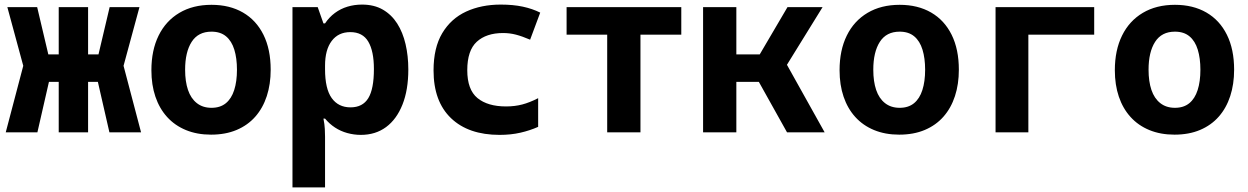

<svg xmlns="http://www.w3.org/2000/svg" viewBox="-20 -577 5440 837"><path d="M5 0 89 -319 92 -251 12 -546H142L205 -279V-271L143 0ZM457 0 395 -271V-279L458 -546H588L508 -251L511 -319L595 0ZM236 0V-546H364V0ZM143 -220V-340H435V-220Z M900 10Q839 10 790.5 -10Q742 -30 708.5 -67Q675 -104 657.5 -155.5Q640 -207 640 -271Q640 -358 671.5 -422Q703 -486 762 -521Q821 -556 902 -556Q981 -556 1039 -522.5Q1097 -489 1128.5 -425.5Q1160 -362 1160 -273Q1160 -210 1143 -158Q1126 -106 1093 -68.5Q1060 -31 1011.5 -10.5Q963 10 900 10ZM902 -107Q940 -107 964.5 -127Q989 -147 1001 -184.5Q1013 -222 1013 -273Q1013 -323 1001.5 -360.5Q990 -398 965.5 -418.5Q941 -439 902 -439Q844 -439 815.5 -394.5Q787 -350 787 -273Q787 -222 799.5 -185Q812 -148 838 -127.5Q864 -107 902 -107Z M1255 240V-546H1365L1390 -475H1397Q1415 -502 1440 -520.5Q1465 -539 1495 -548Q1525 -557 1558 -557Q1611 -557 1649 -535Q1687 -513 1711.5 -474.5Q1736 -436 1748 -384.5Q1760 -333 1760 -274Q1760 -185 1734.5 -121Q1709 -57 1663 -23Q1617 11 1553 11Q1523 11 1494 3Q1465 -5 1440.5 -21Q1416 -37 1397 -60H1390Q1395 -35 1396 -15Q1397 5 1397 19V240ZM1508 -109Q1561 -109 1585.5 -149Q1610 -189 1610 -276Q1610 -354 1585.5 -395.5Q1561 -437 1507 -437Q1455 -437 1426 -398.5Q1397 -360 1397 -291V-275Q1397 -190 1426 -149.5Q1455 -109 1508 -109Z M2158 11Q2022 11 1946 -62Q1870 -135 1870 -270Q1870 -369 1908 -432.5Q1946 -496 2012 -526.5Q2078 -557 2163 -557Q2217 -557 2259 -548Q2301 -539 2335 -522L2291 -404Q2256 -419 2229 -426Q2202 -433 2173 -433Q2100 -433 2058.5 -395Q2017 -357 2017 -271Q2017 -186 2061.5 -149.5Q2106 -113 2186 -113Q2224 -113 2256.5 -121.5Q2289 -130 2326 -149V-24Q2290 -8 2248.5 1.5Q2207 11 2158 11Z M2627 0V-426H2450V-546H2950V-426H2772V0Z M3411 0 3258 -274V-282L3413 -546H3566L3396 -271L3393 -326L3575 0ZM3045 0V-546H3190V0ZM3182 -220V-340H3325V-220Z M3900 10Q3839 10 3790.5 -10Q3742 -30 3708.5 -67Q3675 -104 3657.5 -155.5Q3640 -207 3640 -271Q3640 -358 3671.5 -422Q3703 -486 3762 -521Q3821 -556 3902 -556Q3981 -556 4039 -522.5Q4097 -489 4128.5 -425.5Q4160 -362 4160 -273Q4160 -210 4143 -158Q4126 -106 4093 -68.5Q4060 -31 4011.5 -10.5Q3963 10 3900 10ZM3902 -107Q3940 -107 3964.5 -127Q3989 -147 4001 -184.5Q4013 -222 4013 -273Q4013 -323 4001.5 -360.5Q3990 -398 3965.5 -418.5Q3941 -439 3902 -439Q3844 -439 3815.5 -394.5Q3787 -350 3787 -273Q3787 -222 3799.5 -185Q3812 -148 3838 -127.5Q3864 -107 3902 -107Z M4320 0V-546H4750V-426H4463V0Z M5100 10Q5039 10 4990.5 -10Q4942 -30 4908.5 -67Q4875 -104 4857.5 -155.5Q4840 -207 4840 -271Q4840 -358 4871.5 -422Q4903 -486 4962 -521Q5021 -556 5102 -556Q5181 -556 5239 -522.5Q5297 -489 5328.5 -425.5Q5360 -362 5360 -273Q5360 -210 5343 -158Q5326 -106 5293 -68.5Q5260 -31 5211.5 -10.5Q5163 10 5100 10ZM5102 -107Q5140 -107 5164.5 -127Q5189 -147 5201 -184.5Q5213 -222 5213 -273Q5213 -323 5201.5 -360.5Q5190 -398 5165.5 -418.5Q5141 -439 5102 -439Q5044 -439 5015.5 -394.5Q4987 -350 4987 -273Q4987 -222 4999.5 -185Q5012 -148 5038 -127.5Q5064 -107 5102 -107Z"/></svg>

Font: Noto Sans Mono
Style: Bold
Weight: 700
Designer: Monotype Design Team
Foundry: Monotype Imaging Inc.
Version: Version 2.014